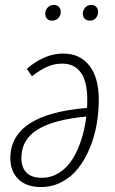

<svg xmlns="http://www.w3.org/2000/svg" viewBox="-20 -751 468 781"><path d="M191.9 -667Q179.2 -667 171.6 -674.8Q164.1 -682.6 164.1 -694.8Q164.1 -710 174.1 -720.5Q184.1 -731 199.2 -731Q211.9 -731 219.5 -723.1Q227.1 -715.3 227.1 -703.1Q227.1 -687.5 217 -677.2Q207 -667 191.9 -667ZM345.2 -667Q332.5 -667 324.7 -674.8Q316.9 -682.6 316.9 -694.8Q316.9 -710 326.9 -720.5Q336.9 -731 351.1 -731Q363.8 -731 371.3 -723.1Q378.9 -715.3 378.9 -703.1Q378.9 -687.5 369.6 -677.2Q360.4 -667 345.2 -667ZM236.8 -533.2Q305.2 -533.2 343.5 -484.1Q381.8 -435.1 381.8 -345.2Q381.8 -294.4 373 -244.6Q364.3 -194.8 345.2 -148.7Q326.2 -102.5 298.8 -67.4Q271.5 -32.2 232.2 -11.2Q192.9 9.8 146 9.8Q86.9 9.8 54.4 -22.5Q22 -54.7 22 -106.9Q22 -286.6 334 -312Q335 -323.2 335 -344.2Q335 -420.4 308.3 -456.3Q281.7 -492.2 233.9 -492.2Q200.7 -492.2 171.9 -479.5Q143.1 -466.8 109.9 -440.9L88.9 -471.2Q161.6 -533.2 236.8 -533.2ZM149.9 -27.8Q189 -27.8 221.7 -48.8Q254.4 -69.8 276.1 -105.7Q297.9 -141.6 311.5 -184.8Q325.2 -228 331.1 -276.9Q198.7 -264.6 132.8 -223.9Q66.9 -183.1 66.9 -107.9Q66.9 -70.3 87.4 -49.1Q107.9 -27.8 149.9 -27.8Z"/></svg>

Font: Fira Sans Compressed ExtraLight
Style: Italic
Weight: 250
Width: 3
Italic angle: -8°
Designer: Carrois Corporate & Edenspiekermann AG
Foundry: Carrois Corporate GbR & Edenspiekermann AG
Version: Version 4.203;PS 004.203;hotconv 1.0.88;makeotf.lib2.5.64775